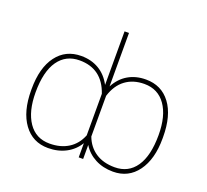

<svg xmlns="http://www.w3.org/2000/svg" viewBox="-128 -907 1159 1074"><g transform="rotate(20 451.0 -370.0)"><path d="M59.6 -269.5Q59.6 -396 112.8 -467Q166 -538.1 258.8 -538.1Q318.4 -538.1 364 -511.2Q409.7 -484.4 438 -431.2V-750H464.4V-432.1Q492.2 -484.4 537.8 -511.2Q583.5 -538.1 643.6 -538.1Q736.3 -538.1 789.6 -467Q842.8 -396 842.8 -267.6V-259.3Q842.8 -135.7 789.6 -63Q736.3 9.8 644.5 9.8Q585 9.8 538.1 -14.9Q491.2 -39.6 464.4 -83.5V0H438V-84.5Q411.1 -39.6 364.3 -14.9Q317.4 9.8 257.8 9.8Q166 9.8 112.8 -63Q59.6 -135.7 59.6 -262.7ZM86.9 -259.3Q86.9 -147 131.3 -81.8Q175.8 -16.6 257.3 -16.6Q322.8 -16.6 369.1 -45.7Q415.5 -74.7 438 -130.9V-378.4Q392.6 -511.7 258.3 -511.7Q177.2 -511.7 132.1 -447.8Q86.9 -383.8 86.9 -259.3ZM815.4 -269.5Q815.4 -383.3 770.3 -447.5Q725.1 -511.7 644 -511.7Q577.6 -511.7 531.5 -477.5Q485.4 -443.4 464.4 -376V-133.8Q485.4 -77.6 531.5 -47.1Q577.6 -16.6 645 -16.6Q726.6 -16.6 771 -81.5Q815.4 -146.5 815.4 -269.5Z"/></g></svg>

Font: Roboto Thin
Style: Regular
Weight: 250
Designer: Google
Version: Version 2.134; 2016